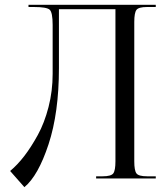

<svg xmlns="http://www.w3.org/2000/svg" viewBox="-20 -739 682 795"><path d="M98 -719H184H458H625V-710H589Q554 -710 545 -698Q536 -686 536 -648V-71Q536 -33 545 -21Q554 -9 589 -9H625V0H378V-9H405Q440 -9 449 -21Q458 -33 458 -71V-701H224V-457Q224 -272 181 -141.5Q138 -11 81 36L22 -31Q53 -57 81 -93.5Q109 -130 136.5 -180Q164 -230 181 -296Q198 -362 198 -433V-636Q198 -688 185.5 -699Q173 -710 120 -710H98Z"/></svg>

Font: FoglihtenNo06
Style: Regular
Weight: 500
Designer: gluk (gluksza@wp.pl)
Foundry: gluk (gluksza@wp.pl)
Version: Version 0.76